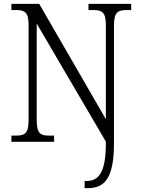

<svg xmlns="http://www.w3.org/2000/svg" viewBox="-20 -734 729 994"><path d="M418 240H435C523 240 570 186 570 9V-603C570 -672 591 -682 637 -682H659V-714H438V-682H462C507 -682 528 -672 528 -605V-117L183 -714H39V-682H63C107 -682 128 -672 128 -605V-111C128 -42 107 -32 62 -32H39V0H260V-32H233C191 -32 170 -42 170 -111V-612L528 -1V9C528 158 491 203 428 203H418Z"/></svg>

Font: Noto Serif Myanmar SemiCondensed Light
Style: Regular
Weight: 300
Width: 4
Designer: Ben Mitchell and the Monotype Design Team
Foundry: Monotype Imaging Inc.
Version: Version 2.106